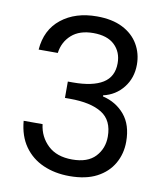

<svg xmlns="http://www.w3.org/2000/svg" viewBox="-83 -806 755 879"><g transform="rotate(10 294.5 -366.0)"><path d="M60 -541Q67 -634 132 -685.5Q197 -737 297 -737Q368 -737 416.5 -712.5Q465 -688 490 -645.5Q515 -603 515 -551Q515 -489 479.5 -444Q444 -399 387 -386V-381Q450 -366 489 -319.5Q528 -273 528 -195Q528 -139 502 -93.5Q476 -48 425.5 -21.5Q375 5 299 5Q231 5 176.5 -19Q122 -43 88.5 -90.5Q55 -138 49 -208H137Q144 -150 185 -111Q226 -72 298 -72Q370 -72 405.5 -110Q441 -148 441 -203Q441 -279 389 -311.5Q337 -344 240 -344H217V-420H241Q332 -420 379.5 -449.5Q427 -479 427 -542Q427 -594 393 -626.5Q359 -659 294 -659Q230 -659 193 -626Q156 -593 149 -541Z"/></g></svg>

Font: Poppins
Style: Regular
Weight: 400
Designer: Ninad Kale (Devanagari), Jonny Pinhorn (Latin)
Version: Version 5.002